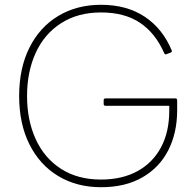

<svg xmlns="http://www.w3.org/2000/svg" viewBox="-20 -768 820 802"><path d="M60 -367Q60 -483 103 -569Q146 -655 223.5 -701.5Q301 -748 402 -748Q509 -748 584 -698.5Q659 -649 697 -558Q698 -557 698 -555Q698 -550 692 -548L676 -542Q675 -541 673 -541Q668 -541 666 -546Q629 -630 564.5 -673Q500 -716 402 -716Q305 -716 235 -671Q165 -626 129 -547Q93 -468 93 -367Q93 -266 129 -187Q165 -108 234.5 -63Q304 -18 402 -18Q490 -18 554 -53Q618 -88 652.5 -152.5Q687 -217 687 -305V-326H421Q413 -326 413 -334V-349Q413 -357 421 -357H712Q720 -357 720 -349V-307Q720 -214 683.5 -141.5Q647 -69 575.5 -27.5Q504 14 402 14Q301 14 223.5 -32.5Q146 -79 103 -165Q60 -251 60 -367Z"/></svg>

Font: LINE Seed Sans KR Thin
Style: Regular
Weight: 250
Designer: LINE BX Design & Sandoll Inc & Dalton Maag Ltd
Foundry: Sandoll Inc.
Version: Version 1.000